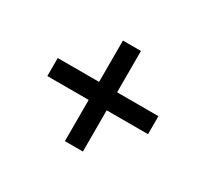

<svg xmlns="http://www.w3.org/2000/svg" viewBox="-96 -608 757 706"><g transform="rotate(30 282.0 -254.5)"><path d="M244 -468.5H320.5V-41.5H244ZM496 -293V-216.5H68.5V-293Z"/></g></svg>

Font: Newsreader 7pt
Style: Regular
Weight: 400
Designer: Hugues Gentile
Foundry: Production Type
Version: Version 1.003